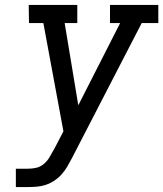

<svg xmlns="http://www.w3.org/2000/svg" viewBox="-20 -755 659 775"><path d="M44 0V-74H93Q109 -74 125.5 -77.5Q142 -81 156 -92.5Q170 -104 179 -119Q188 -134 196 -149L197 -150L236 -225L155 -662H97L96 -735H292V-662H241L296 -330L465 -662H424V-735H619V-662H552L270 -116Q261 -99 251.5 -82.5Q242 -66 229 -51.5Q216 -37 199.5 -26Q183 -15 165 -9Q147 -3 129 -1.5Q111 0 93 0Z"/></svg>

Font: Iosevka Plex Etoile
Style: Italic
Weight: 400
Italic angle: -9°
Designer: Belleve Invis
Foundry: Belleve Invis
Version: Version 25.1.1; ttfautohint (v1.8.4)